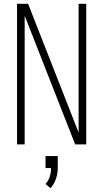

<svg xmlns="http://www.w3.org/2000/svg" viewBox="-20 -755 540 1004"><path d="M69 0V-735H127L391 -62V-735H431V0H373L109 -673V0ZM244 229 218 207Q233 191 240 169Q247 147 247 124H218V61H282V124Q282 153 272.5 180.5Q263 208 244 229Z"/></svg>

Font: Iosevka SS04 Extralight
Style: Regular
Weight: 200
Monospace: yes
Designer: Belleve Invis
Foundry: Belleve Invis
Version: Version 19.0.0; ttfautohint (v1.8.4)